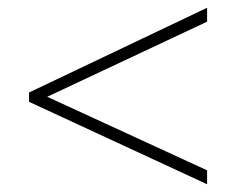

<svg xmlns="http://www.w3.org/2000/svg" viewBox="-20 -610 610 496"><path d="M515 -134 55 -347V-371L515 -590V-554L102 -360L515 -170Z"/></svg>

Font: Noto Sans ExtraLight
Style: Regular
Weight: 200
Designer: Monotype Design Team
Foundry: Monotype Imaging Inc.
Version: Version 2.007